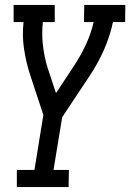

<svg xmlns="http://www.w3.org/2000/svg" viewBox="-20 -540 526 775"><path d="M48 215V146H119L155 -76L101 -240Q85 -289 77 -342.5Q69 -396 75 -451H35V-520H201V-451H153Q148 -405 153 -360Q158 -315 170 -273L171 -272V-271Q171 -268 172 -266Q173 -264 174 -261L206 -164L276 -270Q304 -312 325.5 -357.5Q347 -403 358 -451H319L320 -520H486L485 -451H436Q424 -394 399.5 -338.5Q375 -283 340 -231L231 -67L196 146H258L257 215Z"/></svg>

Font: Iosevka QP
Style: Italic
Weight: 400
Italic angle: -9°
Designer: Belleve Invis
Foundry: Belleve Invis
Version: Version 20.0.0; ttfautohint (v1.8.4)